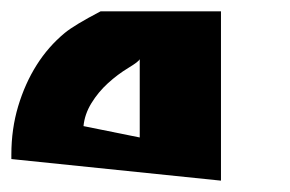

<svg xmlns="http://www.w3.org/2000/svg" viewBox="-490 -115 510 338"><path d="M-244 127V-11Q-245 -7 -264 4.5Q-283 16 -300 31.5Q-317 47 -329 66.5Q-341 86 -343 107ZM-101 -95V203L-470 165V157Q-470 112 -458 72Q-446 32 -425.5 -0.5Q-405 -33 -376 -57Q-359 -71 -313 -95Z"/></svg>

Font: Shorif Bongobondhu ANSI V1
Style: Regular
Weight: 400
Designer: Shorif Uddin Shishir, Shorif art & Design, e-mail : shorifart@gmail.com, facebook : Shorif2001
Foundry: Lipighor Font Foundry
Version: Designed by Shorif Uddin Shishir | Developed by Niladri Shek